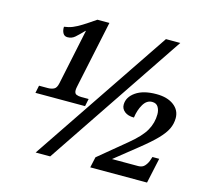

<svg xmlns="http://www.w3.org/2000/svg" viewBox="-104 -838 1030 957"><g transform="rotate(15 411.5 -359.0)"><path d="M80 -287 88 -326H134Q151 -326 164.5 -332.5Q178 -339 183 -364L243 -650H241Q216 -624 200 -610Q184 -596 162 -596Q146 -596 138.5 -609.5Q131 -623 132 -642Q156 -645 175.5 -653Q195 -661 220 -676.5Q245 -692 284 -719H346L276 -388Q274 -378 272 -368.5Q270 -359 270 -352Q270 -335 280.5 -330.5Q291 -326 306 -326H344L336 -287ZM158 0 639 -714H713L233 0ZM440 1 452 -54 591 -169Q651 -218 673 -257.5Q695 -297 695 -341Q695 -362 685.5 -378Q676 -394 654 -394Q626 -394 608.5 -364Q591 -334 586 -295Q555 -295 537.5 -309Q520 -323 520 -344Q520 -383 558.5 -410Q597 -437 665 -437Q721 -437 754.5 -412Q788 -387 788 -346Q788 -317 775.5 -290.5Q763 -264 733 -233Q703 -202 649 -159L534 -67H669Q690 -67 701.5 -79.5Q713 -92 719 -108L726 -129H761L733 1Z"/></g></svg>

Font: Noto Serif SemiCondensed SemiBold
Style: Italic
Weight: 600
Width: 4
Italic angle: -12°
Designer: Monotype Design Team
Foundry: Monotype Imaging Inc.
Version: Version 2.014; ttfautohint (v1.8.4.7-5d5b)